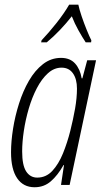

<svg xmlns="http://www.w3.org/2000/svg" viewBox="-20 -786 436 816"><path d="M127 9.8Q79.1 9.8 53 -28.3Q26.9 -66.4 26.9 -138.7Q26.9 -184.6 35.4 -238.5Q43.9 -292.5 60.8 -345.7Q77.6 -398.9 103 -442.9Q128.4 -486.8 162.6 -513.4Q196.8 -540 239.3 -540Q277.8 -540 299.3 -515.9Q320.8 -491.7 327.1 -453.1H330.1L350.6 -529.8H388.2L275.9 0H239.3L252 -84.5H250Q225.1 -40.5 196 -15.4Q167 9.8 127 9.8ZM138.2 -31.2Q175.8 -31.2 202.4 -59.8Q229 -88.4 247.6 -134Q266.1 -179.7 278.8 -230Q291 -278.8 299.1 -324.5Q307.1 -370.1 307.1 -409.2Q307.1 -450.2 290 -474.4Q272.9 -498.5 241.7 -498.5Q210 -498.5 183.6 -474.6Q157.2 -450.7 136.7 -411.4Q116.2 -372.1 102.3 -324.7Q88.4 -277.3 81.3 -229.7Q74.2 -182.1 74.2 -142.1Q74.2 -83.5 91.3 -57.4Q108.4 -31.2 138.2 -31.2ZM154.8 -606 156.7 -614.7Q187 -646.5 219.7 -687.7Q252.4 -729 273.9 -766.1H313Q316.9 -746.6 326.9 -717Q336.9 -687.5 348.4 -659.2Q359.9 -630.9 368.2 -614.7L367.2 -606H344.2Q330.1 -627.4 313.7 -656.5Q297.4 -685.5 285.2 -716.8Q262.2 -687.5 234.9 -658.7Q207.5 -629.9 178.7 -606Z"/></svg>

Font: Open Sans Condensed Light
Style: Italic
Weight: 300
Width: 3
Italic angle: -12°
Designer: Monotype Design Team
Foundry: Monotype Imaging Inc.
Version: Version 3.000; ttfautohint (v1.8.4)